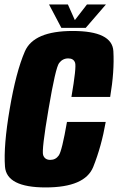

<svg xmlns="http://www.w3.org/2000/svg" viewBox="-22 -816 517 840"><path d="M177.5 4Q6.5 4 -0.2 -87.2Q-7 -178.5 20.5 -339.5Q48 -501.5 86.8 -591Q125.5 -680.5 296 -680.5Q469 -680.5 474 -592.2Q479 -504 460 -392H290.5Q313 -522.5 306.5 -541.5Q300 -560.5 276.5 -560.5Q252 -560.5 236.5 -540Q221 -519.5 190.5 -339.5Q159.5 -158.5 166.8 -137.5Q174 -116.5 198 -116.5Q221.5 -116.5 235.2 -136Q249 -155.5 271 -282.5H440.5Q422 -176 386 -86Q350 4 177.5 4ZM246.5 -694 192.5 -796.5H275L305.5 -728L358.5 -796.5H441.5L353 -694Z"/></svg>

Font: Anybody Condensed ExtraBold
Style: Italic
Weight: 800
Width: 3
Italic angle: -10°
Designer: Tyler Finck
Foundry: Etcetera Type Company
Version: Version 1.010; ttfautohint (v1.8.3) -l 8 -r 50 -G 200 -x 14 